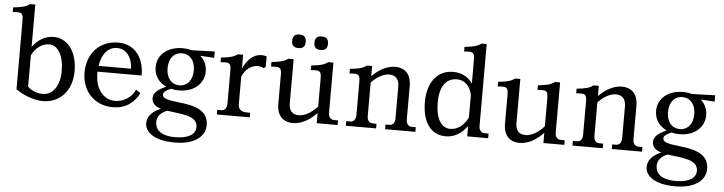

<svg xmlns="http://www.w3.org/2000/svg" viewBox="-55 -1040 5925 1572"><g transform="rotate(5 2907.0 -254.0)"><path d="M0 -728V-690C76 -696 86 -691 86 -624V-63C148 -18 236 15 310 15C451 15 547 -93 547 -251C547 -411 468 -516 353 -516C283 -516 223 -479 179 -419V-767H137C106 -745 79 -736 0 -728ZM179 -92V-351C214 -416 263 -452 322 -452C392 -452 442 -372 442 -243C442 -119 383 -43 302 -43C257 -43 211 -62 179 -92Z M629 -248C629 -92 736 15 881 15C990 15 1058 -38 1099 -119L1062 -145C1032 -75 963 -38 898 -38C801 -38 734 -124 734 -248V-264H1097C1097 -418 1014 -516 884 -516C729 -516 629 -404 629 -248ZM739 -312C753 -409 803 -471 878 -471C953 -471 1003 -405 1006 -312Z M1411 -211C1346 -211 1303 -262 1303 -343C1303 -423 1346 -474 1411 -474C1476 -474 1519 -423 1519 -343C1519 -262 1476 -211 1411 -211ZM1168 123C1168 191 1241 259 1414 259C1586 259 1663 181 1663 96C1663 -131 1284 -32 1284 -124C1284 -142 1301 -158 1346 -177C1366 -172 1388 -169 1411 -169C1533 -169 1617 -241 1617 -343C1617 -394 1596 -437 1561 -467L1676 -460V-512L1486 -506C1463 -513 1438 -516 1411 -516C1290 -516 1205 -445 1205 -343C1205 -274 1243 -219 1305 -191C1243 -162 1202 -134 1202 -89C1202 -43 1233 -20 1278 -7C1204 24 1168 67 1168 123ZM1249 104C1249 59 1280 23 1332 5C1441 23 1581 19 1581 118C1581 175 1527 215 1413 215C1283 215 1249 157 1249 104Z M1910 -99V-325C1938 -395 1990 -424 2040 -424C2055 -424 2072 -419 2088 -411L2103 -424V-509C2088 -514 2074 -516 2059 -516C2001 -516 1945 -472 1910 -392V-506H1868C1837 -484 1810 -475 1731 -467V-429C1807 -435 1817 -430 1817 -363V-96C1817 -59 1800 -38 1770 -38H1738V0H2009V-38H1977C1934 -38 1910 -60 1910 -99Z M2325 -143V-506H2283C2252 -484 2225 -475 2146 -467V-429C2222 -435 2232 -430 2232 -363V-129C2232 -34 2283 16 2364 16C2421 16 2494 -13 2559 -84V0H2731V-38H2699C2669 -38 2652 -59 2652 -96V-506H2610C2579 -484 2552 -475 2473 -467V-429C2549 -435 2559 -430 2559 -363V-138C2508 -79 2450 -52 2407 -52C2354 -52 2325 -83 2325 -143ZM2300 -652C2300 -618 2319 -600 2352 -600H2359C2393 -600 2411 -618 2411 -652V-659C2411 -692 2393 -711 2359 -711H2352C2319 -711 2300 -692 2300 -659ZM2483 -652C2483 -618 2502 -600 2535 -600H2542C2575 -600 2594 -618 2594 -652V-659C2594 -692 2575 -711 2542 -711H2535C2502 -711 2483 -692 2483 -659Z M2970 -96V-370C3020 -423 3074 -449 3116 -449C3169 -449 3198 -417 3198 -357V-96C3198 -59 3181 -38 3151 -38H3121V0H3370V-38H3338C3308 -38 3291 -59 3291 -96V-371C3291 -466 3240 -516 3159 -516C3103 -516 3034 -488 2970 -422V-506H2928C2897 -484 2870 -475 2791 -467V-429C2867 -435 2877 -430 2877 -363V-96C2877 -59 2860 -38 2830 -38H2798V0H3047V-38H3017C2987 -38 2970 -59 2970 -96Z M3889 -96V-767H3847C3816 -745 3789 -736 3710 -728V-690C3786 -696 3796 -691 3796 -624V-434C3760 -487 3705 -516 3636 -516C3507 -516 3426 -413 3426 -250C3426 -80 3501 15 3620 15C3691 15 3752 -23 3796 -85V0H3968V-38H3936C3906 -38 3889 -59 3889 -96ZM3531 -258C3531 -391 3587 -458 3671 -458C3734 -458 3778 -417 3796 -342V-154C3761 -86 3711 -49 3651 -49C3579 -49 3531 -121 3531 -258Z M4188 -143V-506H4146C4115 -484 4088 -475 4009 -467V-429C4085 -435 4095 -430 4095 -363V-129C4095 -34 4146 16 4227 16C4284 16 4357 -13 4422 -84V0H4594V-38H4562C4532 -38 4515 -59 4515 -96V-506H4473C4442 -484 4415 -475 4336 -467V-429C4412 -435 4422 -430 4422 -363V-138C4371 -79 4313 -52 4270 -52C4217 -52 4188 -83 4188 -143Z M4833 -96V-370C4883 -423 4937 -449 4979 -449C5032 -449 5061 -417 5061 -357V-96C5061 -59 5044 -38 5014 -38H4984V0H5233V-38H5201C5171 -38 5154 -59 5154 -96V-371C5154 -466 5103 -516 5022 -516C4966 -516 4897 -488 4833 -422V-506H4791C4760 -484 4733 -475 4654 -467V-429C4730 -435 4740 -430 4740 -363V-96C4740 -59 4723 -38 4693 -38H4661V0H4910V-38H4880C4850 -38 4833 -59 4833 -96Z M5524 -211C5459 -211 5416 -262 5416 -343C5416 -423 5459 -474 5524 -474C5589 -474 5632 -423 5632 -343C5632 -262 5589 -211 5524 -211ZM5281 123C5281 191 5354 259 5527 259C5699 259 5776 181 5776 96C5776 -131 5397 -32 5397 -124C5397 -142 5414 -158 5459 -177C5479 -172 5501 -169 5524 -169C5646 -169 5730 -241 5730 -343C5730 -394 5709 -437 5674 -467L5789 -460V-512L5599 -506C5576 -513 5551 -516 5524 -516C5403 -516 5318 -445 5318 -343C5318 -274 5356 -219 5418 -191C5356 -162 5315 -134 5315 -89C5315 -43 5346 -20 5391 -7C5317 24 5281 67 5281 123ZM5362 104C5362 59 5393 23 5445 5C5554 23 5694 19 5694 118C5694 175 5640 215 5526 215C5396 215 5362 157 5362 104Z"/></g></svg>

Font: LT Superior Serif Medium
Style: Regular
Weight: 500
Designer: Daniel Lyons
Foundry: LyonsType
Version: Version 2.120;FEAKit 1.0